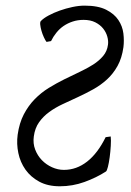

<svg xmlns="http://www.w3.org/2000/svg" viewBox="-20 -650 469 685"><path d="M43 -169.4Q48.8 -210.9 64.9 -241.9Q81.1 -272.9 103.8 -296.1Q126.5 -319.3 153.8 -336.2Q181.2 -353 209.2 -366.9Q237.3 -380.9 263.9 -393.3Q290.5 -405.8 312 -419.4Q333.5 -433.1 347.9 -450.2Q362.3 -467.3 365.2 -490.2Q367.2 -503.9 362.8 -519.5Q358.4 -535.2 347.9 -548.3Q337.4 -561.5 320.1 -570.3Q302.7 -579.1 278.3 -579.1Q257.3 -579.1 239.5 -573.2Q221.7 -567.4 207 -557.4Q192.4 -547.4 181.2 -533.4Q169.9 -519.5 162.1 -503.4L146 -500.5Q141.6 -505.9 136.5 -517.1Q131.3 -528.3 127.9 -540.3Q124.5 -552.2 123.5 -562.3Q122.6 -572.3 126 -575.2Q135.3 -585 153.3 -594.7Q171.4 -604.5 193.4 -612.3Q215.3 -620.1 238.5 -625Q261.7 -629.9 281.7 -629.9Q330.1 -629.9 358.9 -615.2Q387.7 -600.6 402.3 -578.6Q417 -556.6 420.2 -530.8Q423.3 -504.9 420.4 -481.9Q415 -442.9 399.4 -414.8Q383.8 -386.7 361.6 -366.5Q339.4 -346.2 312.5 -331.3Q285.6 -316.4 258.1 -303.7Q230.5 -291 203.9 -278.6Q177.2 -266.1 155.8 -250.5Q134.3 -234.9 119.4 -213.9Q104.5 -192.9 100.6 -163.1Q97.2 -138.2 105.5 -116.5Q113.8 -94.7 129.4 -78.6Q145 -62.5 165.8 -53.2Q186.5 -43.9 208 -43.9Q252.9 -43.9 290.8 -73.5Q328.6 -103 356.9 -160.6L375 -163.1Q376.5 -149.9 375.2 -129.4Q374 -108.9 371.3 -89.1Q368.7 -69.3 365 -54.7Q361.3 -40 357.9 -38.1Q323.7 -16.1 281.2 -0.7Q238.8 14.6 193.4 14.6Q150.4 14.6 119.9 -2Q89.4 -18.6 70.8 -44.9Q52.2 -71.3 45.4 -104Q38.6 -136.7 43 -169.4Z"/></svg>

Font: Gentium
Style: Italic
Weight: 400
Italic angle: -7°
Designer: J. Victor Gaultney
Version: Version 1.02; 2005; OFL release